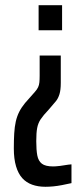

<svg xmlns="http://www.w3.org/2000/svg" viewBox="-20 -530 294 736"><path d="M154 186Q126 186 103.5 178Q81 170 65.5 153Q50 136 41.5 107.5Q33 79 33 39Q33 7 34.5 -18.5Q36 -44 40.5 -64Q45 -84 53.5 -101Q62 -118 76 -135L91 -152Q105 -168 113.5 -177.5Q122 -187 126 -195.5Q130 -204 131 -214.5Q132 -225 132 -240V-317H213V-213Q213 -185 208 -169Q203 -153 195 -143Q187 -133 178 -123L166 -109Q146 -88 136 -73Q126 -58 122.5 -39.5Q119 -21 119 11Q119 45 123 66Q127 87 140.5 97.5Q154 108 184 108Q188 108 194.5 107.5Q201 107 210 106Q219 105 230 103Q241 101 254 100V172Q236 176 218 179.5Q200 183 184 184.5Q168 186 154 186ZM128 -414V-510H218V-414Z"/></svg>

Font: Saira UltraCondensed SemiBold
Style: Regular
Weight: 600
Width: 1
Designer: Hector Gatti with collaboration of the Omnibus-Type team
Foundry: Omnibus-Type
Version: Version 1.101